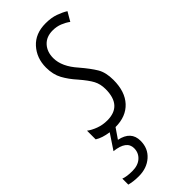

<svg xmlns="http://www.w3.org/2000/svg" viewBox="-306 -581 861 861"><g transform="rotate(-45 124.5 -150.5)"><path d="M6 240Q57 240 90.5 210.5Q124 181 124 133Q124 72 55 58L88 10Q155 10 193 -31Q231 -72 231 -146Q231 -194 213 -224Q195 -254 160 -295Q109 -352 109 -406Q109 -446 132 -471Q155 -496 195 -496Q220 -496 241 -487.5Q262 -479 278 -467L303 -510Q284 -522 257.5 -531.5Q231 -541 195 -541Q130 -541 93 -500Q56 -459 56 -399Q56 -355 73.5 -323Q91 -291 119 -260Q151 -223 164 -198.5Q177 -174 177 -142Q177 -37 83 -37Q54 -37 28.5 -46.5Q3 -56 -14 -69V-14Q11 2 53 8L5 80Q80 88 80 136Q80 165 59 184Q38 203 2 203Q-34 203 -54 195V233Q-42 236 -28 238Q-14 240 6 240Z"/></g></svg>

Font: Noto Sans Display Condensed Light
Style: Italic
Weight: 300
Width: 3
Designer: Monotype Design team
Foundry: Monotype Imaging Inc.
Version: 1.000